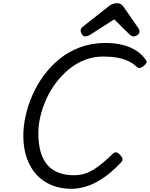

<svg xmlns="http://www.w3.org/2000/svg" viewBox="-20 -1163 938 1202"><path d="M428 19Q359 19 303 -4Q247 -27 207.5 -70.5Q168 -114 147 -175.5Q126 -237 126 -313Q126 -371 140 -436Q154 -501 182.5 -566.5Q211 -632 254 -690.5Q297 -749 354 -795Q411 -841 483 -867.5Q555 -894 641 -894Q699 -894 747 -882Q795 -870 832 -846.5Q869 -823 893 -788Q901 -777 896.5 -768.5Q892 -760 878 -749Q865 -739 855.5 -737.5Q846 -736 832 -748Q811 -768 781.5 -781.5Q752 -795 713.5 -802Q675 -809 626 -809Q565 -809 511 -788Q457 -767 412 -730Q367 -693 331 -645.5Q295 -598 270.5 -544Q246 -490 233 -435Q220 -380 220 -329Q220 -265 233.5 -215.5Q247 -166 274.5 -133Q302 -100 344 -83Q386 -66 443 -66Q479 -66 509.5 -75.5Q540 -85 568.5 -103Q597 -121 626 -145.5Q655 -170 687 -201Q699 -212 710.5 -208.5Q722 -205 732 -193Q746 -178 747 -167.5Q748 -157 737 -145Q675 -80 620 -44.5Q565 -9 517.5 5Q470 19 428 19ZM514 -935Q502 -935 493.5 -947Q485 -959 485 -970Q485 -980 488.5 -985Q492 -990 496 -994L656 -1120Q671 -1133 684.5 -1138Q698 -1143 714 -1143Q727 -1143 737.5 -1136.5Q748 -1130 756 -1117L846 -987Q851 -980 852 -974.5Q853 -969 853 -964Q853 -952 840 -943.5Q827 -935 818 -935Q808 -935 800.5 -940Q793 -945 786 -952L695 -1042L544 -945Q537 -941 529.5 -938Q522 -935 514 -935Z"/></svg>

Font: Playwrite HR
Style: Regular
Weight: 400
Designer: Veronika Burian, José Scaglione
Foundry: TypeTogether
Version: Version 1.002